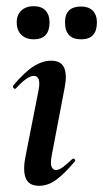

<svg xmlns="http://www.w3.org/2000/svg" viewBox="-20 -591 333 620"><path d="M106 9Q73 9 63 -16Q53 -41 63 -89L104 -297Q114 -346 89 -346Q79 -346 64.5 -336Q50 -326 32 -306Q28 -302 24 -306.5Q20 -311 23 -315Q59 -358 88 -376.5Q117 -395 145 -395Q177 -395 187 -372.5Q197 -350 189 -309L147 -89Q142 -61 147 -51.5Q152 -42 160 -42Q171 -42 184 -52Q197 -62 213 -77Q217 -81 221 -77Q225 -73 221 -69Q190 -32 163 -11.5Q136 9 106 9ZM89 -464Q64 -464 49 -478.5Q34 -493 34 -519Q34 -543 49 -557Q64 -571 89 -571Q114 -571 127 -557Q140 -543 140 -519Q140 -464 89 -464ZM242 -464Q190 -464 190 -519Q190 -570 242 -570Q266 -570 279.5 -556.5Q293 -543 293 -519Q293 -464 242 -464Z"/></svg>

Font: Cormorant Infant Light
Style: Bold Italic
Weight: 700
Italic angle: -10°
Version: Version 4.001